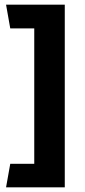

<svg xmlns="http://www.w3.org/2000/svg" viewBox="-20 -716 366 824"><path d="M127 -13V-594H24L6 -696H258V88H6L24 -13Z"/></svg>

Font: Palanquin Dark
Style: Regular
Weight: 400
Designer: Pria Ravichandran
Version: Version 1.000